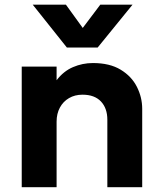

<svg xmlns="http://www.w3.org/2000/svg" viewBox="-20 -784 682 804"><path d="M71 0V-505H217V-448Q246 -486 285.8 -503Q325.5 -520 369 -520Q439.5 -520 485.2 -492.2Q531 -464.5 553.2 -420.5Q575.5 -376.5 575.5 -328V0H429.5V-282.5Q429.5 -330.5 402.8 -359Q376 -387.5 325.5 -387.5Q293.5 -387.5 269 -373.2Q244.5 -359 230.8 -333.5Q217 -308 217 -274.5V0ZM260 -585 117 -764.5H256L326.5 -667L400 -764.5H535L389 -585Z"/></svg>

Font: Geologica Roman SemiBold
Style: Regular
Weight: 600
Designer: Sindre Bremnes, Frode Helland
Foundry: Monokrom Skriftforlag AS
Version: Version 1.010;gftools[0.9.28]